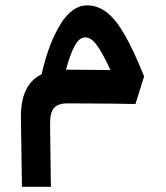

<svg xmlns="http://www.w3.org/2000/svg" viewBox="-20 -387 626 726"><path d="M63 319.3 59.1 60.1Q58.1 -2 76.9 -43.9Q95.7 -85.9 137.2 -106Q164.1 -223.6 208.5 -295.2Q252.9 -366.7 309.1 -366.7Q349.1 -366.7 383.3 -340.6Q417.5 -314.5 451.4 -255.6Q485.4 -196.8 524.9 -98.1L492.2 6.3Q452.6 5.4 403.1 4.9Q353.5 4.4 308.1 4.2Q262.7 3.9 234.4 3.9Q199.7 3.9 184.3 21Q168.9 38.1 169.4 84L172.4 319.3ZM229.5 -123.5Q268.1 -123.5 312.7 -123Q357.4 -122.6 397.9 -122.1Q370.6 -180.7 348.4 -213.1Q326.2 -245.6 302.2 -245.6Q279.8 -245.6 262.5 -213.9Q245.1 -182.1 229.5 -123.5Z"/></svg>

Font: Cascadia Mono NF SemiBold
Style: Regular
Weight: 600
Monospace: yes
Designer: Aaron Bell
Foundry: Saja Typeworks
Version: Version 2404.023; ttfautohint (v1.8.4)